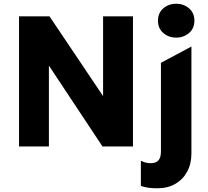

<svg xmlns="http://www.w3.org/2000/svg" viewBox="-20 -788 1118 1033"><path d="M82.4 0V-700H246.4L534.6 -271V-700H695.4V0H531.4L243.1 -435V0ZM826.9 225Q799.4 225 778.2 222.1Q757 219.1 737.9 212.2V76.8Q750.6 83.1 763.1 86.6Q775.6 90 791.1 90Q819.6 90 832.8 74.3Q845.9 58.6 845.9 27V-450L1009.9 -537.5V37.8Q1009.9 93.6 986.9 135.8Q964 178 922.8 201.5Q881.5 225 826.9 225ZM927.9 -585.5Q888.1 -585.5 859 -610.1Q829.9 -634.8 829.9 -676.8Q829.9 -718.8 859 -743.4Q888.1 -768 927.9 -768Q967.6 -768 996.8 -743.4Q1025.9 -718.8 1025.9 -676.8Q1025.9 -634.8 996.8 -610.1Q967.6 -585.5 927.9 -585.5Z"/></svg>

Font: Geologica-Sharp
Style: Regular
Weight: 100
Designer: Sindre Bremnes, Frode Helland
Foundry: Monokrom Skriftforlag AS
Version: Version 1.010;gftools[0.9.28]